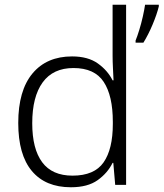

<svg xmlns="http://www.w3.org/2000/svg" viewBox="-20 -780 690 810"><path d="M279 10Q172 10 114.5 -58.5Q57 -127 57 -261Q57 -398 117 -470Q177 -542 284 -542Q351 -542 392.5 -512.5Q434 -483 455 -441H459Q458 -464 456.5 -492.5Q455 -521 455 -545V-760H512V0H466L458 -93H455Q434 -50 392 -20Q350 10 279 10ZM286 -39Q378 -39 417 -95Q456 -151 456 -257V-266Q456 -376 417.5 -434.5Q379 -493 290 -493Q204 -493 160 -432.5Q116 -372 116 -260Q116 -152 158 -95.5Q200 -39 286 -39ZM650 -753Q642 -720 624 -677Q606 -634 585 -600H552V-609Q559 -626 567.5 -653.5Q576 -681 582.5 -710Q589 -739 592 -760H650Z"/></svg>

Font: Noto Sans Lao Looped Light
Style: Regular
Weight: 300
Designer: Mark Frömberg, Ben Mitchell
Foundry: The Fontpad Ltd
Version: Version 1.002; ttfautohint (v1.8.4.7-5d5b)